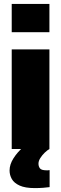

<svg xmlns="http://www.w3.org/2000/svg" viewBox="-20 -763 312 983"><path d="M40 -598V-743H233V-598ZM40 0V-510H233V0ZM158 200Q109 200 80.5 187Q52 174 40.5 153.5Q29 133 29 110Q29 79 49 47.5Q69 16 99 -10L233 0Q222 6 209 18.5Q196 31 186.5 46Q177 61 177 75Q177 89 184.5 99Q192 109 219 109Q221 109 224.5 109Q228 109 234 108V195Q220 197 200.5 198.5Q181 200 158 200Z"/></svg>

Font: Saira SemiCondensed Black
Style: Regular
Weight: 900
Width: 4
Designer: Hector Gatti with collaboration of the Omnibus-Type team
Foundry: Omnibus-Type
Version: Version 1.101